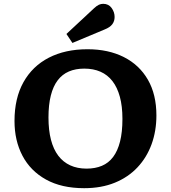

<svg xmlns="http://www.w3.org/2000/svg" viewBox="-20 -972 894 1006"><path d="M421 14Q302.5 14 221 -31.3Q139.5 -76.5 97.7 -156Q56 -235.5 56 -338Q56 -457.5 103 -541.5Q150 -625.5 236 -669.8Q322 -714 438.5 -714Q547.5 -714 628.8 -673Q710 -632 754.8 -554.5Q799.5 -477 799.5 -367Q799.5 -286 774.3 -216.5Q749 -147 700.5 -95.3Q652 -43.5 581.8 -14.8Q511.5 14 421 14ZM433.5 -88.5Q479 -88.5 514 -103.3Q549 -118 572.7 -149.5Q596.5 -181 609 -230.5Q621.5 -280 621.5 -349Q621.5 -415.5 608 -465Q594.5 -514.5 569 -547.2Q543.5 -580 506.5 -596.2Q469.5 -612.5 421.5 -612.5Q376 -612.5 341 -597.5Q306 -582.5 282.3 -551.2Q258.5 -520 246.3 -471.5Q234 -423 234 -356.5Q234 -290 247 -239.8Q260 -189.5 285.5 -156Q311 -122.5 348.3 -105.5Q385.5 -88.5 433.5 -88.5ZM359.5 -747 328 -794 472.5 -928.5Q487.5 -942.5 498.5 -947.3Q509.5 -952 520.5 -952Q549 -952 564.8 -930.3Q580.5 -908.5 580.5 -883Q580.5 -861 568.3 -844.8Q556 -828.5 528 -817.5Z"/></svg>

Font: Literata Variable Black
Style: Regular
Weight: 900
Designer: Latin by Veronika Burian and Jose Scaglione. Greek by Irene Vlachou. Cyrillic by Vera Evstafieva.
Foundry: TypeTogether
Version: Version 3.021